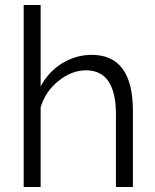

<svg xmlns="http://www.w3.org/2000/svg" viewBox="-20 -750 623 770"><path d="M513 -305V0H445V-291Q445 -468 325 -468Q267 -468 214 -425Q161 -382 143 -319V0H75V-730H143V-403Q174 -462 229 -496Q284 -530 348 -530Q513 -530 513 -305Z"/></svg>

Font: Raleway
Style: Regular
Weight: 400
Designer: Matt McInerney, Pablo Impallari, Rodrigo Fuenzalida
Foundry: Matt McInerney, Pablo Impallari, Rodrigo Fuenzalida
Version: Version 1.000;PS 001.001;hotconv 1.0.56; ttfautohint (v1.5)